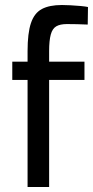

<svg xmlns="http://www.w3.org/2000/svg" viewBox="-20 -746 373 766"><path d="M90 0V-427H29V-500H90V-542Q90 -614 103.5 -654Q117 -694 147 -710Q177 -726 227 -726Q240 -726 261 -725Q282 -724 302.5 -722Q323 -720 331 -718L330 -648Q312 -649 287.5 -649.5Q263 -650 247 -650Q220 -650 204.5 -641Q189 -632 182.5 -608Q176 -584 176 -542V-500H317V-427H176V0Z"/></svg>

Font: Cairo Medium
Style: Regular
Weight: 500
Designer: Mohamed Gaber, Accademia di Belle Arti di Urbino
Foundry: Kief Type Foundry, Accademia di Belle Arti di Urbino
Version: Version 3.117